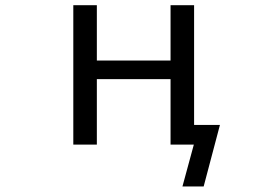

<svg xmlns="http://www.w3.org/2000/svg" viewBox="-20 -544 1040 725"><path d="M345.7 -245.1V2H256.8V-524.4H345.7V-315.4H624V-524.4H712.9V-72.3H810.5L749 160.2H668.9L711.9 2H707H668.9H624V-245.1Z"/></svg>

Font: GenEi Gothic M Regular
Style: Regular
Weight: 400
Designer: o_tamon (Modified); [Source Han Sans]
Ryoko NISHIZUKA  (kana & ideographs); Paul D. Hunt (Latin, Greek & Cyrillic); Wenl
Version: Version 1.1a;Original Version 1.004